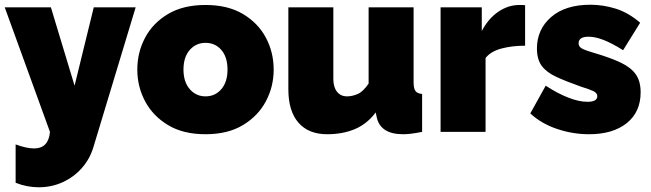

<svg xmlns="http://www.w3.org/2000/svg" viewBox="-22 -557 2750 811"><path d="M44 53Q90 70 122 70Q183 70 189 0L-2 -526H193L293 -195L374 -526H551L373 63Q358 114 324 152.5Q290 191 243 212.5Q196 234 142 234Q91 234 44 215Z M846 10Q752 10 688 -28.5Q624 -67 591 -129Q558 -191 558 -263Q558 -336 591 -398Q624 -460 688 -498Q752 -536 846 -536Q940 -536 1004 -498Q1068 -460 1101 -398Q1134 -336 1134 -263Q1134 -191 1101 -129Q1068 -67 1004 -28.5Q940 10 846 10ZM753 -263Q753 -211 779.5 -180.5Q806 -150 846 -150Q887 -150 913 -180.5Q939 -211 939 -263Q939 -316 913 -346Q887 -376 846 -376Q806 -376 779.5 -346Q753 -316 753 -263Z M1196 -180V-526H1386V-223Q1386 -189 1401.5 -169.5Q1417 -150 1444 -150Q1466 -150 1489 -160Q1512 -170 1535 -204V-526H1725V-210Q1725 -183 1733 -172.5Q1741 -162 1761 -160V0Q1712 10 1681 10Q1584 10 1569 -63L1565 -82Q1528 -33 1476.5 -11.5Q1425 10 1360 10Q1281 10 1238.5 -39Q1196 -88 1196 -180Z M2196 -364Q2141 -364 2096 -352Q2051 -340 2029 -312V0H1839V-526H2013V-426Q2041 -479 2083 -507.5Q2125 -536 2172 -536Q2191 -536 2196 -535Z M2466 10Q2397 10 2330.5 -12.5Q2264 -35 2218 -78L2283 -195Q2332 -163 2377.5 -145Q2423 -127 2460 -127Q2501 -127 2501 -151Q2501 -164 2484.5 -172Q2468 -180 2432 -191Q2370 -213 2328.5 -232Q2287 -251 2266.5 -278.5Q2246 -306 2246 -352Q2246 -433 2306 -485Q2366 -537 2472 -537Q2525 -537 2578.5 -520.5Q2632 -504 2682 -461L2610 -345Q2560 -376 2525.5 -389Q2491 -402 2464 -402Q2422 -402 2422 -374Q2422 -359 2438 -351Q2454 -343 2489 -333Q2557 -313 2600 -292.5Q2643 -272 2663.5 -243Q2684 -214 2684 -167Q2684 -84 2625.5 -37Q2567 10 2466 10Z"/></svg>

Font: Raleway Black
Style: Regular
Weight: 900
Designer: Matt McInerney, Pablo Impallari, Rodrigo Fuenzalida
Foundry: Matt McInerney, Pablo Impallari, Rodrigo Fuenzalida
Version: Version 4.026